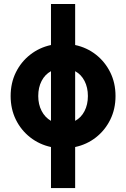

<svg xmlns="http://www.w3.org/2000/svg" viewBox="-20 -743 643 978"><path d="M34.2 -253.9Q34.2 -320.3 60.8 -374.3Q87.4 -428.2 134 -464.6Q180.7 -501 239.7 -513.7V-722.7H362.8V-513.7Q422.4 -501 468.8 -464.6Q515.1 -428.2 541.7 -374.3Q568.4 -320.3 568.4 -253.9Q568.4 -187.5 541.7 -133.5Q515.1 -79.6 468.8 -43.2Q422.4 -6.8 362.8 5.9V214.8H239.7V5.9Q180.7 -6.8 134 -43.2Q87.4 -79.6 60.8 -133.5Q34.2 -187.5 34.2 -253.9ZM174.8 -253.9Q174.8 -211.4 191.9 -178.2Q209 -145 239.7 -127.4V-380.4Q209 -363.8 191.9 -330.6Q174.8 -297.4 174.8 -253.9ZM427.7 -253.9Q427.7 -297.4 410.6 -330.6Q393.6 -363.8 362.8 -380.4V-127.4Q393.6 -144 410.6 -177.2Q427.7 -210.4 427.7 -253.9Z"/></svg>

Font: Giphurs
Style: Bold
Weight: 700
Version: Version 0.920; ttfautohint (v1.8.4.7-5d5b)